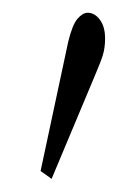

<svg xmlns="http://www.w3.org/2000/svg" viewBox="-20 -804 183 298"><path d="M143.1 -744.1Q143.1 -729.5 139.4 -717.8Q135.7 -706.1 126 -683.6Q126 -683.6 60.1 -526.4L43 -538.6L85.9 -739.3Q92.3 -765.6 100.3 -774.9Q108.4 -784.2 116.2 -784.2Q127 -784.2 135 -773.4Q143.1 -762.7 143.1 -744.1Z"/></svg>

Font: Scarab Serif
Style: Light
Weight: 300
Designer: John Roberts
Foundry: Scarab
Version: 1.0